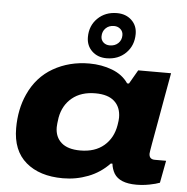

<svg xmlns="http://www.w3.org/2000/svg" viewBox="-55 -843 887 909"><g transform="rotate(5 388.5 -388.5)"><path d="M433.1 -571.8Q391.1 -571.8 364 -597.7Q336.9 -623.5 336.9 -664.1Q336.9 -718.3 373 -753.7Q409.2 -789.1 464.8 -789.1Q506.8 -789.1 533.9 -763.7Q561 -738.3 561 -698.2Q561 -643.1 524.9 -607.4Q488.8 -571.8 433.1 -571.8ZM442.9 -633.8Q467.8 -633.8 483.4 -648.7Q499 -663.6 499 -687Q499 -704.6 486.6 -715.8Q474.1 -727.1 456.1 -727.1Q431.6 -727.1 416.3 -711.9Q400.9 -696.8 400.9 -672.9Q400.9 -655.8 412.8 -644.8Q424.8 -633.8 442.9 -633.8ZM276.9 12.2Q166 12.2 101.1 -43.2Q36.1 -98.6 36.1 -205.1Q36.1 -295.4 68.8 -367.2Q107.4 -452.6 183.6 -496.3Q259.8 -540 355 -540Q413.6 -540 463.9 -520.8Q514.2 -501.5 541 -461.9H549.8L587.9 -527.8H744.1L723.1 -411.1Q715.3 -366.2 702.9 -297.4Q690.4 -228.5 683.1 -187Q675.8 -145.5 675.8 -140.1Q675.8 -112.8 703.1 -112.8H756.8L736.8 -6.8Q719.7 0 688.5 6.1Q657.2 12.2 626 12.2Q546.4 12.2 520 -30.8Q507.8 -51.8 504.9 -77.1H497.1Q453.6 -31.7 396.5 -9.8Q339.4 12.2 276.9 12.2ZM347.2 -126Q417 -126 460 -162.6Q502.9 -199.2 513.2 -261.2Q517.1 -284.2 517.1 -296.9Q517.1 -346.2 486.6 -374Q456.1 -401.9 396 -401.9Q328.1 -401.9 285.4 -366.7Q242.7 -331.5 231.9 -272Q227.1 -239.7 227.1 -226.1Q227.1 -179.7 257.6 -152.8Q288.1 -126 347.2 -126Z"/></g></svg>

Font: Archivo Expanded ExtraBold
Style: Italic
Weight: 800
Width: 7
Italic angle: -10°
Designer: Hector Gatti
Foundry: Omnibus-Type
Version: Version 2.001